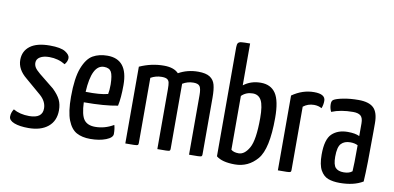

<svg xmlns="http://www.w3.org/2000/svg" viewBox="-71 -950 2414 1175"><g transform="rotate(10 1136.5 -362.5)"><path d="M31 -392Q31 -447 72.5 -478.5Q114 -510 195 -510Q263 -510 291.5 -492Q320 -474 320 -454Q320 -433 303 -413Q259 -440 204 -440Q168 -440 146.5 -427Q125 -414 125 -391Q125 -376 133 -362.5Q141 -349 165 -329L258 -254Q291 -222 304.5 -194Q318 -166 318 -129Q318 -63 273.5 -26.5Q229 10 152 10Q97 10 63.5 -3Q30 -16 30 -40Q30 -64 45 -87Q86 -63 144 -63Q226 -63 226 -124Q226 -168 186 -203L89 -286Q31 -333 31 -392Z M667 -100Q674 -78 674 -45Q674 -22 633.5 -6Q593 10 536 10Q485 10 450.5 -9Q416 -28 396 -79Q376 -130 376 -224Q376 -341 400.5 -404Q425 -467 463 -488.5Q501 -510 553 -510Q680 -510 680 -350Q680 -270 669 -220Q588 -204 459 -204Q462 -126 483.5 -97Q505 -68 553 -68Q613 -68 667 -100ZM459 -269Q550 -267 597 -280Q602 -303 602 -340Q601 -396 589 -417.5Q577 -439 544 -439Q468 -439 459 -269Z M904 -510Q966 -510 995 -479Q1050 -510 1117 -510Q1165 -510 1189.5 -494Q1214 -478 1222 -448.5Q1230 -419 1230 -369V-16Q1230 -7 1226 -4Q1222 -1 1202 -0.5Q1182 0 1149 0V-370Q1149 -409 1139.5 -424Q1130 -439 1100 -439Q1063 -439 1032 -420V-298V-296V-16Q1032 -7 1028.5 -4Q1025 -1 1005.5 -0.5Q986 0 952 0V-372Q952 -400 949 -413.5Q946 -427 935.5 -433.5Q925 -440 902 -440Q866 -440 834 -422V-16Q834 -7 830 -4Q826 -1 806 -0.5Q786 0 753 0V-477Q826 -510 904 -510Z M1399 -735V-475Q1444 -510 1506 -510Q1568 -510 1598.5 -465Q1629 -420 1629 -313Q1629 -120 1573.5 -55Q1518 10 1435 10Q1355 10 1319 -20V-698Q1319 -717 1325 -724.5Q1331 -732 1346 -733.5Q1361 -735 1399 -735ZM1446 -61Q1483 -61 1511 -110.5Q1539 -160 1539 -296Q1539 -374 1522 -405.5Q1505 -437 1469 -437Q1427 -437 1399 -409V-75Q1415 -61 1446 -61Z M1837 -510Q1907 -510 1907 -468Q1907 -443 1898 -421Q1877 -433 1850 -433Q1812 -433 1783 -410V-16Q1783 -7 1779 -4Q1775 -1 1755 -0.5Q1735 0 1701 0V-465Q1765 -510 1837 -510Z M2230 -24Q2174 10 2086 10Q2044 10 2014.5 -1Q1985 -12 1966.5 -45Q1948 -78 1948 -142Q1948 -237 1984.5 -271.5Q2021 -306 2082 -306Q2129 -306 2155 -293V-372Q2155 -406 2140 -419Q2125 -432 2093 -432Q2016 -432 1960 -409Q1949 -430 1949 -456Q1949 -476 1960 -483Q1975 -493 2018 -501.5Q2061 -510 2113 -510Q2178 -510 2207 -482Q2236 -454 2236 -388V-335Q2236 -115 2230 -24ZM2108 -246Q2072 -246 2052 -225Q2032 -204 2032 -144Q2032 -93 2048.5 -75.5Q2065 -58 2099 -58Q2134 -58 2152 -74Q2155 -108 2155 -236Q2136 -246 2108 -246Z"/></g></svg>

Font: Yanone Kaffeesatz
Style: Regular
Weight: 400
Designer: Yanone (Cyrillic: Daniel Pouzeot & Huerta Tipografica)
Foundry: Yanone
Version: Version 1.100;PS 001.100;hotconv 1.0.70;makeotf.lib2.5.58329